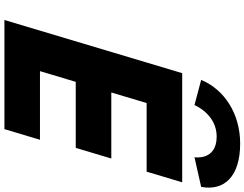

<svg xmlns="http://www.w3.org/2000/svg" viewBox="-142 -992 1134 891"><g transform="rotate(90 425.5 -547.0)"><path d="M826.5 -825H320L73.3 0H579.7L629.1 -165H310.6L360.3 -331H666.7L716.1 -496H409.6L458.7 -660H777.1ZM468.1 -882C468.1 -882 509.9 -985 614 -985C727.7 -985 710.2 -882 710.2 -882L847.8 -913C867.8 -1020 799.9 -1094 646.6 -1094C507.5 -1094 395.4 -1020 351.4 -913Z"/></g></svg>

Font: Hussar
Style: BdSuprExtOblThree
Weight: 700
Foundry: Cannot Into Space Fonts
Version: Version 2.00